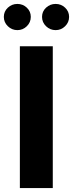

<svg xmlns="http://www.w3.org/2000/svg" viewBox="-21 -957 372 977"><path d="M-1.5 -871.1Q-1.5 -898.9 19 -918Q39.6 -937 67.4 -937Q95.2 -937 115.5 -918Q135.7 -898.9 135.7 -871.1Q135.7 -843.3 115.5 -823.5Q95.2 -803.7 67.4 -803.7Q39.6 -803.7 19 -823.5Q-1.5 -843.3 -1.5 -871.1ZM192.9 -871.1Q192.9 -898.9 213.4 -918Q233.9 -937 262.2 -937Q290 -937 310.3 -918Q330.6 -898.9 330.6 -871.1Q330.6 -843.3 310.3 -823.5Q290 -803.7 262.2 -803.7Q233.9 -803.7 213.4 -823.5Q192.9 -843.3 192.9 -871.1ZM247.6 0H80.1V-721.7H247.6Z"/></svg>

Font: Estedad-FD ExtraBold
Style: Regular
Weight: 800
Designer: Amin Abedi
Version: Version 7.3